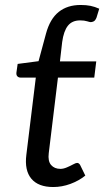

<svg xmlns="http://www.w3.org/2000/svg" viewBox="-20 -744 419 772"><path d="M194 8Q134 8 106 -25.5Q78 -59 86 -122L124 -432H63Q55 -432 50 -437Q45 -442 46 -452L51 -487L135 -498L165 -609Q181 -668 216 -696Q251 -724 304 -724Q327 -724 344 -720.5Q361 -717 379 -709L368 -673Q363 -661 356.5 -658Q350 -655 345 -655Q341 -655 330 -658.5Q319 -662 302 -662Q270 -662 253 -640.5Q236 -619 230 -575L221 -497H367L359 -432H213L176 -128Q172 -96 185.5 -80.5Q199 -65 223 -65Q235 -65 249 -71Q263 -77 274 -83Q285 -89 290 -89Q297 -89 302 -81L323 -38Q297 -17 263 -4.5Q229 8 194 8Z"/></svg>

Font: Aleo
Style: Italic
Weight: 400
Italic angle: -7°
Designer: Alessio Laiso
Foundry: Alessio Laiso
Version: Version 2.001;gftools[0.9.29]